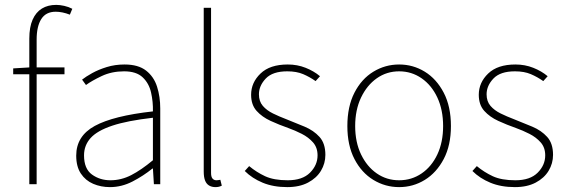

<svg xmlns="http://www.w3.org/2000/svg" viewBox="-20 -754 2320 786"><path d="M100 0V-596Q100 -643 113.5 -673.5Q127 -704 151.5 -719Q176 -734 210 -734Q225 -734 243 -730Q261 -726 276 -718L266 -694Q235 -706 208 -706Q168 -706 149 -676Q130 -646 130 -592V0ZM34 -450V-474L100 -478H244V-450Z M430 12Q393 12 361.5 -1.5Q330 -15 311 -43.5Q292 -72 292 -117Q292 -197 368 -238.5Q444 -280 606 -298Q607 -337 598.5 -375Q590 -413 564 -437.5Q538 -462 488 -462Q437 -462 396 -442.5Q355 -423 332 -406L316 -428Q331 -440 357 -454.5Q383 -469 417 -479.5Q451 -490 490 -490Q546 -490 578 -465Q610 -440 623 -399Q636 -358 636 -310V0H610L606 -64H604Q567 -34 522.5 -11Q478 12 430 12ZM432 -16Q476 -16 517 -37Q558 -58 606 -98V-272Q501 -260 439.5 -239.5Q378 -219 351 -189Q324 -159 324 -118Q324 -63 356.5 -39.5Q389 -16 432 -16Z M862 12Q847 12 836 5.5Q825 -1 819.5 -15Q814 -29 814 -52V-722H844V-46Q844 -30 850 -23Q856 -16 866 -16Q869 -16 872.5 -16.5Q876 -17 882 -18L888 6Q882 9 876 10.5Q870 12 862 12Z M1156 12Q1099 12 1055.5 -6Q1012 -24 982 -54L1000 -74Q1030 -49 1065.5 -32.5Q1101 -16 1158 -16Q1218 -16 1249 -47Q1280 -78 1280 -118Q1280 -150 1261.5 -171Q1243 -192 1215.5 -206Q1188 -220 1160 -230Q1123 -243 1088 -259Q1053 -275 1030.5 -300Q1008 -325 1008 -366Q1008 -416 1046.5 -453Q1085 -490 1158 -490Q1197 -490 1231 -476.5Q1265 -463 1290 -442L1272 -422Q1248 -439 1221 -450.5Q1194 -462 1156 -462Q1096 -462 1068 -432.5Q1040 -403 1040 -368Q1040 -339 1056 -320.5Q1072 -302 1097.5 -289.5Q1123 -277 1152 -266Q1190 -251 1227 -235.5Q1264 -220 1288 -193.5Q1312 -167 1312 -120Q1312 -85 1294 -55Q1276 -25 1241 -6.5Q1206 12 1156 12Z M1614 12Q1557 12 1508.5 -17.5Q1460 -47 1431 -103Q1402 -159 1402 -238Q1402 -318 1431 -374.5Q1460 -431 1508.5 -460.5Q1557 -490 1614 -490Q1671 -490 1719 -460.5Q1767 -431 1796.5 -374.5Q1826 -318 1826 -238Q1826 -159 1796.5 -103Q1767 -47 1719 -17.5Q1671 12 1614 12ZM1614 -16Q1665 -16 1706 -44Q1747 -72 1770.5 -122Q1794 -172 1794 -238Q1794 -304 1770.5 -354.5Q1747 -405 1706 -433.5Q1665 -462 1614 -462Q1563 -462 1522.5 -433.5Q1482 -405 1458 -354.5Q1434 -304 1434 -238Q1434 -172 1458 -122Q1482 -72 1522.5 -44Q1563 -16 1614 -16Z M2088 12Q2031 12 1987.5 -6Q1944 -24 1914 -54L1932 -74Q1962 -49 1997.5 -32.5Q2033 -16 2090 -16Q2150 -16 2181 -47Q2212 -78 2212 -118Q2212 -150 2193.5 -171Q2175 -192 2147.5 -206Q2120 -220 2092 -230Q2055 -243 2020 -259Q1985 -275 1962.5 -300Q1940 -325 1940 -366Q1940 -416 1978.5 -453Q2017 -490 2090 -490Q2129 -490 2163 -476.5Q2197 -463 2222 -442L2204 -422Q2180 -439 2153 -450.5Q2126 -462 2088 -462Q2028 -462 2000 -432.5Q1972 -403 1972 -368Q1972 -339 1988 -320.5Q2004 -302 2029.5 -289.5Q2055 -277 2084 -266Q2122 -251 2159 -235.5Q2196 -220 2220 -193.5Q2244 -167 2244 -120Q2244 -85 2226 -55Q2208 -25 2173 -6.5Q2138 12 2088 12Z"/></svg>

Font: Source Sans 3 Variable
Style: Regular
Weight: 200
Designer: Paul D. Hunt
Foundry: Adobe Systems Incorporated
Version: Version 3.026